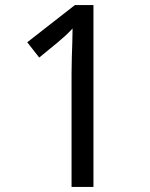

<svg xmlns="http://www.w3.org/2000/svg" viewBox="-20 -734 591 754"><path d="M261 0V-446Q261 -474 262 -506.5Q263 -539 264 -569.5Q265 -600 265 -622Q249 -605 237.5 -594.5Q226 -584 206 -567L134 -508L87 -568L274 -714H347V0Z"/></svg>

Font: ltelugu05
Style: Book
Weight: 400
Designer: Jelle Bosma - Monotype Design Team
Foundry: Monotype Imaging Inc.
Version: Version 2.003